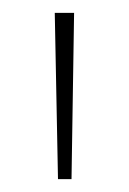

<svg xmlns="http://www.w3.org/2000/svg" viewBox="-20 -734 200 298"><path d="M65 -714 70 -456H91L95 -714Z"/></svg>

Font: Noto Sans Display SemiCondensed Thin
Style: Regular
Weight: 250
Width: 4
Designer: Monotype Design team
Foundry: Monotype Imaging Inc.
Version: 1.000